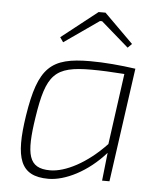

<svg xmlns="http://www.w3.org/2000/svg" viewBox="-52 -747 669 804"><g transform="rotate(5 283.0 -345.0)"><path d="M339 -665H348L464 -564L481 -581L359 -702H330L179 -583L193 -563ZM313 -494C148 -494 97 -449 65 -244C37 -64 61 12 181 12C251 12 345 -34 419 -118L406 0H437L504 -479C440 -488 374 -494 313 -494ZM419 -155C339 -70 249 -24 185 -24C93 -24 81 -83 105 -239C133 -423 167 -459 321 -459C362 -459 403 -457 460 -453Z"/></g></svg>

Font: Exo 2 Extra Light
Style: Italic
Weight: 250
Italic angle: -8°
Designer: Natanael Gama
Version: Version 1.001;PS 001.001;hotconv 1.0.88;makeotf.lib2.5.64775